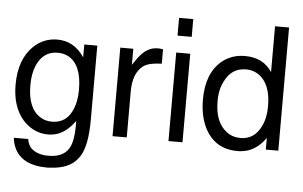

<svg xmlns="http://www.w3.org/2000/svg" viewBox="-60 -822 1787 1132"><g transform="rotate(5 833.5 -255.5)"><path d="M412 -524H489V-86Q489 67 448 132L434 151Q386 211 277 217Q272 218 266 218Q260 218 255 218Q116 218 67 130Q50 98 46 60H131Q137 98 160 118L163 120Q198 148 258 148Q340 148 374 99Q404 59 404 -44V-71L397 -62Q338 16 263 22Q258 23 254 23Q250 23 245 23H236Q154 19 95 -47Q29 -123 29 -253Q29 -403 112 -483Q171 -539 252 -539Q351 -539 412 -448ZM261 -462Q173 -462 136 -372Q116 -324 116 -258Q116 -118 194 -72Q222 -54 262 -54Q351 -54 386 -146Q404 -192 404 -255Q404 -405 322 -448Q294 -462 261 -462Z M625 -524H702V-429Q729 -471 751 -495Q793 -539 845 -539H856L877 -536V-451Q805 -449 774 -429L770 -427L768 -425Q709 -381 709 -272V0H625Z M1039 -524V0H956V-524ZM1039 -729V-624H955V-729Z M1606 -729V0H1532V-69Q1473 15 1388 22Q1383 23 1377 23Q1371 23 1365 23Q1235 23 1175 -89Q1137 -160 1137 -263Q1137 -417 1226 -492Q1284 -539 1362 -539Q1470 -539 1523 -458V-729ZM1376 -461Q1290 -461 1250 -379Q1240 -360 1233.5 -338Q1227 -316 1225 -290Q1224 -282 1224 -274Q1224 -266 1224 -258Q1224 -136 1294 -82Q1330 -55 1377 -55Q1459 -55 1498 -136Q1523 -185 1523 -256Q1523 -387 1451 -438Q1417 -461 1376 -461Z"/></g></svg>

Font: Ekushey Lalsalu
Style: Regular
Weight: 400
Designer: Al Mamun Sumon
Foundry: Al Mamun Sumon
Version: Version 1.0